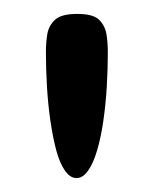

<svg xmlns="http://www.w3.org/2000/svg" viewBox="-20 -701 221 276"><path d="M90 -445Q81 -445 73.5 -455.5Q66 -466 61 -484.5Q56 -503 52.5 -527Q49 -551 47.5 -576.5Q46 -602 46 -626Q46 -640 48 -652Q50 -664 59 -672.5Q68 -681 91 -681Q114 -681 122.5 -672.5Q131 -664 133 -652Q135 -640 135 -626Q135 -602 133.5 -576.5Q132 -551 128.5 -527Q125 -503 119.5 -484.5Q114 -466 106.5 -455.5Q99 -445 90 -445Z"/></svg>

Font: Fredoka SemiExpanded
Style: Regular
Weight: 400
Width: 6
Designer: Ben Nathan
Foundry: Milena B. Brandão, Ben Nathan
Version: Version 2.001